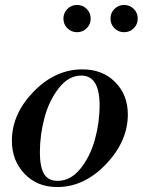

<svg xmlns="http://www.w3.org/2000/svg" viewBox="-20 -742 576 775"><path d="M213 -12Q265 -12 304.5 -61Q344 -110 363 -178.5Q382 -247 382 -317Q382 -437 308 -437Q257 -437 217.5 -386.5Q178 -336 159.5 -266.5Q141 -197 141 -127Q141 -69 157.5 -40.5Q174 -12 213 -12ZM211 13Q130 13 79 -40.5Q28 -94 28 -174Q28 -282 115.5 -372Q203 -462 313 -462Q394 -462 445 -410.5Q496 -359 496 -280Q496 -172 408 -79.5Q320 13 211 13ZM252 -628Q236 -644 236 -667Q236 -690 252 -706Q268 -722 291 -722Q314 -722 330 -706Q346 -690 346 -667Q346 -644 330 -628Q314 -612 291 -612Q268 -612 252 -628ZM442 -628Q426 -644 426 -667Q426 -690 442 -706Q458 -722 481 -722Q504 -722 520 -706Q536 -690 536 -667Q536 -644 520 -628Q504 -612 481 -612Q458 -612 442 -628Z"/></svg>

Font: Libre Bodoni
Style: Italic
Weight: 400
Italic angle: -13°
Designer: Pablo Impallari, Rodrigo Fuenzalida
Foundry: Pablo Impallari, Rodrigo Fuenzalida
Version: Version 1.001